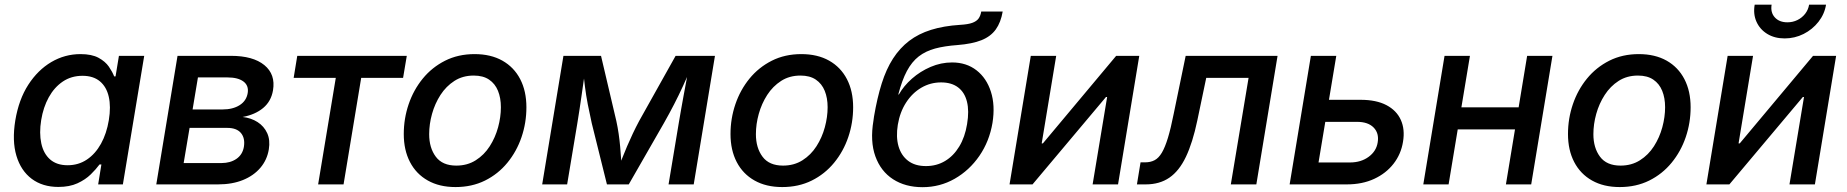

<svg xmlns="http://www.w3.org/2000/svg" viewBox="-20 -776 7772 808"><path d="M225.6 10.7Q159.2 10.7 113.5 -23.4Q67.9 -57.6 49.1 -120.4Q30.3 -183.1 44.4 -269.5Q59.1 -357.4 99.1 -419.4Q139.2 -481.4 196 -514.9Q252.9 -548.3 318.8 -548.3Q366.2 -548.3 394.8 -532.7Q423.3 -517.1 438.2 -495.4Q453.1 -473.6 460.4 -454.6H466.3L480.5 -541H586.9L497.1 0H393.1L406.7 -84H398.9Q384.3 -64 361.8 -42Q339.4 -20 305.9 -4.6Q272.5 10.7 225.6 10.7ZM264.6 -80.6Q310.1 -80.6 345.7 -104.5Q381.3 -128.4 405 -171.1Q428.7 -213.9 438 -270.5Q447.3 -327.1 437.7 -368.9Q428.2 -410.6 400.4 -433.8Q372.6 -457 327.1 -457Q280.3 -457 244.4 -432.9Q208.5 -408.7 185.3 -366.7Q162.1 -324.7 153.3 -270.5Q144.5 -215.8 153.8 -172.6Q163.1 -129.4 190.9 -105Q218.8 -80.6 264.6 -80.6Z M637.7 0 727.1 -541H951.7Q1044.9 -541 1092.5 -502Q1140.1 -462.9 1128.9 -396Q1121.1 -349.6 1087.4 -321.5Q1053.7 -293.5 1001 -283.7Q1036.6 -279.8 1064 -262.2Q1091.3 -244.6 1104.5 -215.6Q1117.7 -186.5 1111.3 -147.5Q1104 -103 1075.7 -69.8Q1047.4 -36.6 1002.2 -18.3Q957 0 897.5 0ZM752.9 -89.8H912.1Q949.2 -89.8 974.9 -107.4Q1000.5 -125 1006.3 -157.7Q1012.2 -194.3 994.1 -216.1Q976.1 -237.8 936.5 -237.8H777.8ZM790.5 -315.4H916.5Q960 -315.4 988.5 -333.5Q1017.1 -351.6 1022.5 -384.8Q1027.3 -416 1004.4 -433.1Q981.4 -450.2 937 -450.2H813Z M1318.8 0 1393.1 -448.2H1215.8L1231 -541H1691.9L1676.3 -448.2H1500L1425.8 0Z M1897 11.2Q1829.1 11.2 1780.3 -16.4Q1731.4 -43.9 1705.3 -94.2Q1679.2 -144.5 1679.2 -211.9Q1679.2 -276.9 1699.7 -337.2Q1720.2 -397.5 1759 -445.1Q1797.9 -492.7 1853 -520.5Q1908.2 -548.3 1977.1 -548.3Q2045.4 -548.3 2094.2 -520.8Q2143.1 -493.2 2169.2 -442.9Q2195.3 -392.6 2195.3 -324.7Q2195.3 -259.3 2174.8 -199Q2154.3 -138.7 2115.2 -91.1Q2076.2 -43.5 2021 -16.1Q1965.8 11.2 1897 11.2ZM1900.4 -79.1Q1946.8 -79.1 1982.2 -101.6Q2017.6 -124 2041 -160.6Q2064.5 -197.3 2076.2 -240.5Q2087.9 -283.7 2087.9 -324.7Q2087.9 -363.8 2075.7 -393.8Q2063.5 -423.8 2038.3 -440.9Q2013.2 -458 1973.6 -458Q1927.2 -458 1892.3 -435.5Q1857.4 -413.1 1833.7 -376.5Q1810.1 -339.8 1798.1 -296.6Q1786.1 -253.4 1786.1 -211.4Q1786.1 -153.8 1814 -116.5Q1841.8 -79.1 1900.4 -79.1Z M2261.7 0 2351.1 -541H2509.3L2573.7 -267.1Q2579.6 -240.2 2583.5 -213.1Q2587.4 -186 2589.8 -159.4Q2592.3 -132.8 2593.8 -108.2Q2595.2 -83.5 2596.7 -61.5H2579.6Q2588.4 -84.5 2598.1 -109.4Q2607.9 -134.3 2619.1 -160.6Q2630.4 -187 2643.1 -213.9Q2655.8 -240.7 2669.9 -267.1L2823.2 -541H2988.8L2899.4 0H2793.5L2836.4 -257.8Q2840.8 -284.7 2846.2 -314.7Q2851.6 -344.7 2857.2 -375.7Q2862.8 -406.7 2868.7 -437.5Q2874.5 -468.3 2879.4 -496.1H2890.1Q2872.1 -452.6 2854.2 -413.8Q2836.4 -375 2816.9 -337.2Q2797.4 -299.3 2773.9 -257.8L2626 0H2534.2L2470.2 -257.8Q2460.9 -299.3 2453.6 -336.9Q2446.3 -374.5 2441.4 -413.6Q2436.5 -452.6 2432.6 -496.1H2445.3Q2440.4 -466.3 2436.3 -436Q2432.1 -405.8 2427.7 -375.7Q2423.3 -345.7 2418.9 -315.9Q2414.6 -286.1 2409.7 -257.8L2366.7 0Z M3272 11.2Q3204.1 11.2 3155.3 -16.4Q3106.4 -43.9 3080.3 -94.2Q3054.2 -144.5 3054.2 -211.9Q3054.2 -276.9 3074.7 -337.2Q3095.2 -397.5 3134 -445.1Q3172.9 -492.7 3228 -520.5Q3283.2 -548.3 3352.1 -548.3Q3420.4 -548.3 3469.2 -520.8Q3518.1 -493.2 3544.2 -442.9Q3570.3 -392.6 3570.3 -324.7Q3570.3 -259.3 3549.8 -199Q3529.3 -138.7 3490.2 -91.1Q3451.2 -43.5 3396 -16.1Q3340.8 11.2 3272 11.2ZM3275.4 -79.1Q3321.8 -79.1 3357.2 -101.6Q3392.6 -124 3416 -160.6Q3439.5 -197.3 3451.2 -240.5Q3462.9 -283.7 3462.9 -324.7Q3462.9 -363.8 3450.7 -393.8Q3438.5 -423.8 3413.3 -440.9Q3388.2 -458 3348.6 -458Q3302.2 -458 3267.3 -435.5Q3232.4 -413.1 3208.7 -376.5Q3185.1 -339.8 3173.1 -296.6Q3161.1 -253.4 3161.1 -211.4Q3161.1 -153.8 3189 -116.5Q3216.8 -79.1 3275.4 -79.1Z M3862.3 11.7Q3790 11.7 3738.3 -21.7Q3686.5 -55.2 3663.8 -118.2Q3641.1 -181.2 3655.8 -268.6L3658.2 -286.1Q3671.4 -363.8 3690.4 -424.3Q3709.5 -484.9 3738 -529.3Q3766.6 -573.7 3805.9 -603.8Q3845.2 -633.8 3898.2 -650.4Q3951.2 -667 4020 -671.4Q4053.7 -673.3 4071.8 -679.9Q4089.8 -686.5 4098.1 -698Q4106.4 -709.5 4109.4 -727.5H4199.7Q4191.9 -682.1 4170.7 -652.3Q4149.4 -622.6 4110.4 -606.9Q4071.3 -591.3 4009.3 -586.4Q3955.1 -582.5 3915.3 -571.8Q3875.5 -561 3846.4 -538.6Q3817.4 -516.1 3796.6 -477.3Q3775.9 -438.5 3760.3 -378.4H3762.7Q3783.2 -414.6 3817.9 -445.1Q3852.5 -475.6 3896.2 -494.4Q3939.9 -513.2 3986.8 -513.2Q4046.9 -513.2 4089.4 -480.2Q4131.8 -447.3 4150.1 -389.9Q4168.5 -332.5 4156.7 -258.8Q4143.6 -181.2 4101.6 -120.1Q4059.6 -59.1 3997.6 -23.7Q3935.5 11.7 3862.3 11.7ZM3876.5 -77.1Q3921.4 -77.1 3957 -98.4Q3992.7 -119.6 4016.8 -159.4Q4041 -199.2 4049.8 -253.9Q4059.1 -309.1 4049.3 -348.1Q4039.6 -387.2 4012 -408.2Q3984.4 -429.2 3940.4 -429.2Q3895.5 -429.2 3857.4 -407Q3819.3 -384.8 3793.2 -344.5Q3767.1 -304.2 3758.3 -251Q3750 -199.7 3761.2 -160.6Q3772.5 -121.6 3801.5 -99.4Q3830.6 -77.1 3876.5 -77.1Z M4685.1 0H4578.1L4639.2 -367.7H4634.3L4325.2 0H4228.5L4317.9 -541H4424.8L4363.8 -172.4H4368.7L4677.2 -541H4774.4Z M4764.6 0 4779.8 -92.8H4798.8Q4821.8 -92.8 4838.9 -101.8Q4856 -110.8 4869.4 -133.3Q4882.8 -155.8 4895 -195.8Q4907.2 -235.8 4919.4 -297.4L4969.7 -541H5356.4L5267.1 0H5159.7L5234.4 -448.2H5056.2L5018.6 -268.6Q4999 -175.3 4970.7 -116Q4942.4 -56.6 4901.1 -28.3Q4859.9 0 4801.3 0Z M5547.4 -356H5705.6Q5772 -356 5814.7 -333.5Q5857.4 -311 5875.2 -271.2Q5893.1 -231.4 5884.3 -179.2Q5876 -127.4 5844.5 -86.9Q5813 -46.4 5762.9 -23.2Q5712.9 0 5647.5 0H5407.2L5496.6 -541H5603.5L5528.8 -92.3H5661.1Q5707.5 -92.3 5739.7 -116Q5772 -139.6 5777.8 -176.8Q5784.2 -215.3 5760.7 -239.3Q5737.3 -263.2 5690.9 -263.2H5531.2Z M6397.5 -324.2 6382.3 -231.4H6087.4L6102.5 -324.2ZM6166 -541 6076.2 0H5969.7L6059.1 -541ZM6513.2 -541 6423.8 0H6317.4L6406.7 -541Z M6796.4 11.2Q6728.5 11.2 6679.7 -16.4Q6630.9 -43.9 6604.7 -94.2Q6578.6 -144.5 6578.6 -211.9Q6578.6 -276.9 6599.1 -337.2Q6619.6 -397.5 6658.4 -445.1Q6697.3 -492.7 6752.4 -520.5Q6807.6 -548.3 6876.5 -548.3Q6944.8 -548.3 6993.7 -520.8Q7042.5 -493.2 7068.6 -442.9Q7094.7 -392.6 7094.7 -324.7Q7094.7 -259.3 7074.2 -199Q7053.7 -138.7 7014.6 -91.1Q6975.6 -43.5 6920.4 -16.1Q6865.2 11.2 6796.4 11.2ZM6799.8 -79.1Q6846.2 -79.1 6881.6 -101.6Q6917 -124 6940.4 -160.6Q6963.9 -197.3 6975.6 -240.5Q6987.3 -283.7 6987.3 -324.7Q6987.3 -363.8 6975.1 -393.8Q6962.9 -423.8 6937.7 -440.9Q6912.6 -458 6873 -458Q6826.7 -458 6791.7 -435.5Q6756.8 -413.1 6733.2 -376.5Q6709.5 -339.8 6697.5 -296.6Q6685.5 -253.4 6685.5 -211.4Q6685.5 -153.8 6713.4 -116.5Q6741.2 -79.1 6799.8 -79.1Z M7617.7 0H7510.7L7571.8 -367.7H7566.9L7257.8 0H7161.1L7250.5 -541H7357.4L7296.4 -172.4H7301.3L7609.9 -541H7707ZM7490.2 -614.3Q7448.2 -614.3 7417.2 -633.3Q7386.2 -652.3 7371.8 -684.6Q7357.4 -716.8 7364.3 -756.3H7435.5Q7430.2 -723.6 7449 -702.9Q7467.8 -682.1 7502 -682.1Q7524.9 -682.1 7544.2 -691.7Q7563.5 -701.2 7576.7 -718Q7589.8 -734.9 7593.3 -756.3H7664.6Q7658.2 -716.8 7632.8 -684.3Q7607.4 -651.9 7570.1 -633.1Q7532.7 -614.3 7490.2 -614.3Z"/></svg>

Font: Inter 17pt Medium
Style: Italic
Weight: 500
Italic angle: -9.3988°
Version: Version 4.001;git-66647c0bb